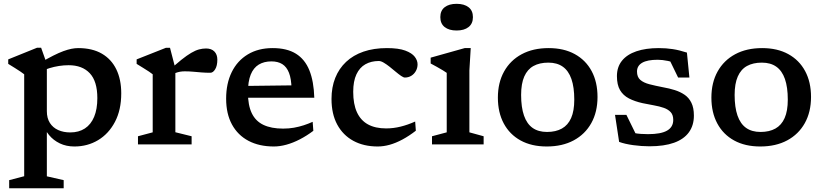

<svg xmlns="http://www.w3.org/2000/svg" viewBox="-20 -755 4306 1004"><path d="M489 -242Q489 -330 449.5 -372Q410 -414 339 -414Q313.5 -414 288 -410Q262.5 -406 238.2 -398.5Q214 -391 191 -380L190 -426.5Q228.5 -449 258.2 -464Q288 -479 311.2 -487.5Q334.5 -496 353.5 -499.8Q372.5 -503.5 389 -503.5Q462.5 -503.5 512.5 -474.5Q562.5 -445.5 588.2 -392.5Q614 -339.5 614 -267Q614 -180 581.2 -117.8Q548.5 -55.5 493 -22.2Q437.5 11 369 11Q326.5 11 292.8 -5.2Q259 -21.5 236.5 -48.8Q214 -76 205 -109.5H225V167L313 187V229.5H28V187L106.5 166.5V-366.5Q100 -372 87.2 -380.5Q74.5 -389 57.8 -399.5Q41 -410 23 -421V-444.5L174 -505.5H195L225 -421V-173.5Q225 -137 240.8 -112.2Q256.5 -87.5 284.2 -75Q312 -62.5 347.5 -62.5Q392 -62.5 423.8 -83.2Q455.5 -104 472.2 -144Q489 -184 489 -242Z M1057.5 -501.5Q1085.5 -501.5 1101 -485.8Q1116.5 -470 1116.5 -443Q1116.5 -411 1105.2 -392.8Q1094 -374.5 1080 -374.5Q1056.5 -374.5 1034.5 -376.2Q1012.5 -378 990.5 -380Q968.5 -382 946 -382Q933.5 -382 921.8 -380Q910 -378 898.2 -373.5Q886.5 -369 873 -360L858.5 -381Q898.5 -418.5 928 -442Q957.5 -465.5 979.8 -478.5Q1002 -491.5 1020.5 -496.5Q1039 -501.5 1057.5 -501.5ZM897 -397V-63.5L982 -42.5V0H701.5V-42.5L778.5 -63V-366.5Q772 -372 759.2 -380.5Q746.5 -389 729.8 -399.2Q713 -409.5 694.5 -421V-444.5L847.5 -505H869Z M1405.5 -503.5Q1480.5 -503.5 1527.5 -474.2Q1574.5 -445 1597.8 -387.2Q1621 -329.5 1623.5 -244H1253.5L1252 -305.5L1539.5 -309L1504.5 -291Q1503.5 -343 1491.2 -374.2Q1479 -405.5 1456 -419.8Q1433 -434 1399.5 -434Q1360.5 -434 1333 -417.2Q1305.5 -400.5 1291 -364.8Q1276.5 -329 1276.5 -271Q1276.5 -205 1296.5 -163.2Q1316.5 -121.5 1357.5 -102Q1398.5 -82.5 1460.5 -82.5Q1490.5 -82.5 1517.2 -87.2Q1544 -92 1568.5 -100Q1593 -108 1615 -118L1618.5 -71Q1584 -45 1548.2 -26.5Q1512.5 -8 1478 1.5Q1443.5 11 1412 11Q1335.5 11 1279.5 -18.5Q1223.5 -48 1193 -104Q1162.5 -160 1162.5 -239Q1162.5 -318.5 1191.8 -378Q1221 -437.5 1275.8 -470.5Q1330.5 -503.5 1405.5 -503.5Z M2003.5 -503.5Q2064.5 -503.5 2099.2 -490.5Q2134 -477.5 2148.8 -458.2Q2163.5 -439 2163.5 -418.5Q2163.5 -399.5 2154.5 -383.5Q2145.5 -367.5 2130.5 -358.5Q2115.5 -349.5 2097 -349.5Q2090 -349.5 2077.2 -358.2Q2064.5 -367 2049 -380Q2033.5 -393 2017.5 -405.8Q2001.5 -418.5 1986.8 -427.2Q1972 -436 1961 -436Q1921 -436 1890.8 -419Q1860.5 -402 1843.8 -366.2Q1827 -330.5 1827 -275Q1827 -210.5 1846.5 -168Q1866 -125.5 1904.2 -104.5Q1942.5 -83.5 1999 -83.5Q2037 -83.5 2074.5 -92.8Q2112 -102 2151 -119.5L2154.5 -71.5Q2119 -44 2084.5 -25.5Q2050 -7 2017.8 2Q1985.5 11 1955 11Q1882 11 1827.8 -18.5Q1773.5 -48 1743.5 -103.5Q1713.5 -159 1713.5 -237.5Q1713.5 -298.5 1733 -347.5Q1752.5 -396.5 1789.8 -431.5Q1827 -466.5 1880.8 -485Q1934.5 -503.5 2003.5 -503.5Z M2367.5 -595.5Q2328 -595.5 2305.2 -613.5Q2282.5 -631.5 2282.5 -665.5Q2282.5 -699.5 2305.2 -717.2Q2328 -735 2367.5 -735Q2407.5 -735 2430.2 -717.2Q2453 -699.5 2453 -665.5Q2453 -631.5 2430.2 -613.5Q2407.5 -595.5 2367.5 -595.5ZM2441.5 -503.5 2434.5 -386.5V-63L2509 -42.5V0H2239V-42.5L2316 -63V-374Q2310.5 -378.5 2296.2 -387Q2282 -395.5 2264.8 -405.2Q2247.5 -415 2232 -423V-453.5L2410 -503.5Z M2840.5 -65Q2886.5 -65 2918.2 -82.8Q2950 -100.5 2966.5 -137.8Q2983 -175 2983 -234Q2983 -299 2968 -342Q2953 -385 2923 -406.2Q2893 -427.5 2847.5 -427.5Q2801.5 -427.5 2769.8 -410Q2738 -392.5 2721.5 -355Q2705 -317.5 2705 -258.5Q2705 -194 2720 -150.8Q2735 -107.5 2765 -86.2Q2795 -65 2840.5 -65ZM2839 11Q2759.5 11 2702.2 -20.5Q2645 -52 2614.2 -109.5Q2583.5 -167 2583.5 -244.5Q2583.5 -323 2616 -381.2Q2648.5 -439.5 2708 -471.5Q2767.5 -503.5 2849 -503.5Q2928.5 -503.5 2985.8 -472Q3043 -440.5 3073.8 -383.2Q3104.5 -326 3104.5 -248Q3104.5 -169.5 3072 -111.2Q3039.5 -53 2980 -21Q2920.5 11 2839 11Z M3424.5 -503.5Q3463.5 -503.5 3497.8 -498.2Q3532 -493 3572 -480L3585 -349.5H3526L3466.5 -472L3534.5 -418Q3503.5 -430 3473.5 -436.2Q3443.5 -442.5 3419 -442.5Q3365 -442.5 3338 -426.8Q3311 -411 3311 -381Q3311 -352.5 3328 -337.5Q3345 -322.5 3375.8 -314.5Q3406.5 -306.5 3448 -298.5Q3479.5 -293 3508.2 -284Q3537 -275 3559.8 -259.5Q3582.5 -244 3595.5 -217.5Q3608.5 -191 3608.5 -150.5Q3608.5 -99 3582.2 -63Q3556 -27 3504.5 -8.5Q3453 10 3376 10Q3335 10 3291.2 4Q3247.5 -2 3217.5 -13L3196 -154.5H3255.5L3322.5 -18L3256.5 -69.5Q3274.5 -63.5 3293.5 -59.8Q3312.5 -56 3331.5 -54.8Q3350.5 -53.5 3368.5 -53.5Q3436 -53.5 3468.2 -72Q3500.5 -90.5 3500.5 -128Q3500.5 -154 3487.2 -168.5Q3474 -183 3451.2 -191Q3428.5 -199 3400 -204Q3371.5 -209 3340.5 -215.5Q3299.5 -224.5 3269 -240.2Q3238.5 -256 3222.2 -283.8Q3206 -311.5 3206 -357Q3206 -404.5 3232.2 -437.2Q3258.5 -470 3307.8 -486.8Q3357 -503.5 3424.5 -503.5Z M3957 -65Q4003 -65 4034.8 -82.8Q4066.5 -100.5 4083 -137.8Q4099.5 -175 4099.5 -234Q4099.5 -299 4084.5 -342Q4069.5 -385 4039.5 -406.2Q4009.5 -427.5 3964 -427.5Q3918 -427.5 3886.2 -410Q3854.5 -392.5 3838 -355Q3821.5 -317.5 3821.5 -258.5Q3821.5 -194 3836.5 -150.8Q3851.5 -107.5 3881.5 -86.2Q3911.5 -65 3957 -65ZM3955.5 11Q3876 11 3818.8 -20.5Q3761.5 -52 3730.8 -109.5Q3700 -167 3700 -244.5Q3700 -323 3732.5 -381.2Q3765 -439.5 3824.5 -471.5Q3884 -503.5 3965.5 -503.5Q4045 -503.5 4102.2 -472Q4159.5 -440.5 4190.2 -383.2Q4221 -326 4221 -248Q4221 -169.5 4188.5 -111.2Q4156 -53 4096.5 -21Q4037 11 3955.5 11Z"/></svg>

Font: Newsreader 9pt Medium
Style: Regular
Weight: 500
Designer: Hugues Gentile
Foundry: Production Type
Version: Version 1.003